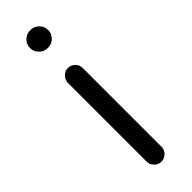

<svg xmlns="http://www.w3.org/2000/svg" viewBox="-239 -710 722 722"><g transform="rotate(-45 121.5 -349.0)"><path d="M119.1 -604.5H125Q142.6 -604.5 156.2 -618.2Q169.9 -631.8 169.9 -649.4V-653.3Q169.9 -670.9 156.2 -684.6Q142.6 -698.2 125 -698.2H119.1Q101.6 -698.2 87.9 -684.6Q74.2 -670.9 74.2 -653.3V-649.4Q74.2 -631.8 87.9 -618.2Q101.6 -604.5 119.1 -604.5ZM161.1 -39.1V-458Q161.1 -474.6 149.4 -486.3Q137.7 -498 121.1 -498Q105.5 -498 93.8 -485.8Q82 -473.6 82 -458V-39.1Q82 -23.4 93.8 -11.7Q105.5 0 121.1 0Q137.7 0 149.4 -11.7Q161.1 -23.4 161.1 -39.1Z"/></g></svg>

Font: FakePearl
Style: Light
Weight: 350
Version: Version 1.2